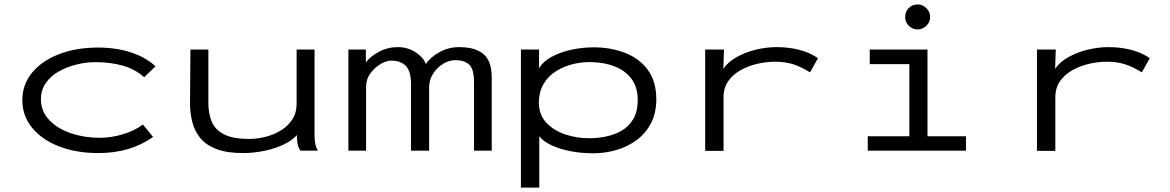

<svg xmlns="http://www.w3.org/2000/svg" viewBox="-20 -681 5290 868"><path d="M425 11Q325 11 247.5 -19Q170 -49 125.5 -103Q81 -157 81 -228Q81 -299 125 -352.5Q169 -406 246.5 -436Q324 -466 423 -466Q506 -466 573.5 -443.5Q641 -421 683 -381L632 -332Q588 -370 532.5 -385Q477 -400 411 -400Q368 -400 324.5 -389Q281 -378 245 -357.5Q209 -337 187 -305.5Q165 -274 165 -233Q165 -178 202.5 -138.5Q240 -99 301 -78.5Q362 -58 431 -58Q482 -58 535.5 -74Q589 -90 626 -118L672 -62Q570 11 425 11Z M1080 11Q1005 11 957.5 -7.5Q910 -26 884.5 -58Q859 -90 849 -130.5Q839 -171 839 -214L841 -457H922V-214Q922 -168 937 -131.5Q952 -95 992 -74Q1032 -53 1107 -53Q1143 -53 1180.5 -62.5Q1218 -72 1250 -91.5Q1282 -111 1301.5 -141Q1321 -171 1321 -212V-457H1402V-71Q1402 -53 1404.5 -35.5Q1407 -18 1417 0H1338Q1327 -17 1324.5 -35Q1322 -53 1322 -70Q1300 -45 1260 -26.5Q1220 -8 1172.5 1.5Q1125 11 1080 11Z M1555 0V-457H1634V-399Q1654 -426 1693.5 -447Q1733 -468 1779 -468Q1824 -468 1860 -444Q1896 -420 1905 -391Q1924 -421 1966.5 -445Q2009 -469 2060 -468Q2108 -467 2137 -454Q2166 -441 2180 -421Q2194 -401 2198.5 -378Q2203 -355 2203 -334V0H2123V-308Q2123 -370 2100.5 -389.5Q2078 -409 2039 -409Q2010 -409 1982.5 -392Q1955 -375 1937.5 -347Q1920 -319 1920 -286V0H1838V-302Q1838 -359 1814.5 -383Q1791 -407 1749 -407Q1727 -407 1700.5 -391.5Q1674 -376 1654.5 -349.5Q1635 -323 1635 -289V0Z M2335 167V-457H2417V-372Q2435 -403 2473.5 -424Q2512 -445 2562 -456Q2612 -467 2665 -467Q2740 -467 2804.5 -442.5Q2869 -418 2908 -366Q2947 -314 2947 -232Q2947 -170 2923 -124Q2899 -78 2858.5 -48Q2818 -18 2767 -3Q2716 12 2662 12Q2608 12 2559 2.5Q2510 -7 2473 -24.5Q2436 -42 2418 -65V167ZM2644 -56Q2680 -56 2718 -63.5Q2756 -71 2789 -89.5Q2822 -108 2842.5 -142Q2863 -176 2863 -229Q2863 -286 2836 -323Q2809 -360 2763 -379Q2717 -398 2660 -400Q2618 -402 2575.5 -392.5Q2533 -383 2496.5 -361Q2460 -339 2438 -302.5Q2416 -266 2416 -213Q2418 -159 2451.5 -124.5Q2485 -90 2536.5 -73Q2588 -56 2644 -56Z M3168 1V-457H3253L3250 -370Q3271 -401 3310.5 -423Q3350 -445 3397.5 -456.5Q3445 -468 3492 -468Q3546 -468 3594 -455.5Q3642 -443 3678 -418L3642 -354Q3598 -381 3562.5 -391.5Q3527 -402 3484 -402Q3446 -402 3405.5 -393Q3365 -384 3329.5 -364.5Q3294 -345 3272.5 -314.5Q3251 -284 3251 -241V1Z M3903 0V-65H4091V-391H3912V-457H4173V-65H4347V0ZM4128 -548Q4105 -548 4088.5 -564.5Q4072 -581 4072 -604Q4072 -628 4088 -644.5Q4104 -661 4128 -661Q4151 -661 4168 -644Q4185 -627 4185 -604Q4185 -581 4168 -564.5Q4151 -548 4128 -548Z M4668 1V-457H4753L4750 -370Q4771 -401 4810.5 -423Q4850 -445 4897.5 -456.5Q4945 -468 4992 -468Q5046 -468 5094 -455.5Q5142 -443 5178 -418L5142 -354Q5098 -381 5062.5 -391.5Q5027 -402 4984 -402Q4946 -402 4905.5 -393Q4865 -384 4829.5 -364.5Q4794 -345 4772.5 -314.5Q4751 -284 4751 -241V1Z"/></svg>

Font: Inconsolata ExtraExpanded Thin
Style: Regular
Weight: 100
Width: 8
Monospace: yes
Designer: Raph Levien, Cyreal, Brenton Simpson
Foundry: Raph Levien, Cyreal, Google
Version: Version 3.100; ttfautohint (v1.8.4.7-5d5b)